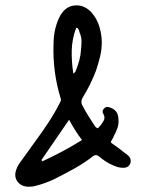

<svg xmlns="http://www.w3.org/2000/svg" viewBox="-20 -614 553 728"><path d="M366 -455Q366 -426 359.5 -399.5Q353 -373 344 -346Q334 -320 321.5 -294.5Q309 -269 294 -245Q285 -230 291 -217Q302 -195 315 -174.5Q328 -154 341 -134Q346 -129 349 -128Q352 -127 356 -133Q361 -138 365.5 -144.5Q370 -151 374 -158Q378 -169 374 -178Q364 -192 375 -203Q381 -209 387.5 -208.5Q394 -208 401 -205Q428 -194 429 -164Q431 -145 425.5 -129Q420 -113 411 -97Q410 -93 408 -90Q406 -87 404 -83Q397 -74 405 -70Q418 -61 429.5 -52.5Q441 -44 452 -35Q462 -29 471 -19Q479 -6 473.5 7Q468 20 453 22Q437 23 423.5 18.5Q410 14 396 7Q374 -5 354 -22Q344 -30 333 -22Q301 3 265.5 23Q230 43 194 61Q175 71 154.5 78.5Q134 86 114 91Q107 93 99 93.5Q91 94 84 94Q59 92 46 74Q33 56 41 31Q47 13 59 -2Q73 -22 86.5 -40Q100 -58 113 -77Q139 -112 163 -148.5Q187 -185 207 -224Q209 -228 210.5 -231.5Q212 -235 210 -241Q179 -342 183 -448Q183 -473 188 -497.5Q193 -522 203 -544Q223 -588 260 -593Q297 -598 326 -568Q347 -544 356 -515.5Q365 -487 366 -455ZM258 -335Q264 -339 266 -342.5Q268 -346 269 -350Q276 -368 281 -386.5Q286 -405 287 -424Q289 -441 289 -457.5Q289 -474 282 -490Q280 -495 278.5 -501Q277 -507 269 -509Q253 -466 252 -423Q251 -380 258 -335ZM137 -7Q138 -6 139 -5Q140 -4 140 -2Q179 -20 216.5 -40Q254 -60 291 -83Q277 -101 265.5 -119.5Q254 -138 242 -160Q188 -81 137 -7Z"/></svg>

Font: Delicious Handrawn
Style: Regular
Weight: 400
Designer: Agung Rohmat
Foundry: Agung Rohmat
Version: Version 1.002; ttfautohint (v1.8.4.7-5d5b);gftools[0.9.27]